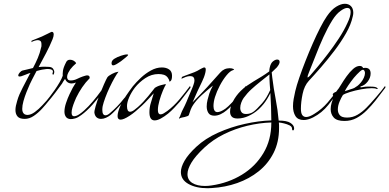

<svg xmlns="http://www.w3.org/2000/svg" viewBox="-20 -630 2066 1019"><path d="M111 1Q84 1 73 -12Q62 -25 62 -46Q62 -57 64.5 -69Q67 -81 71 -94Q76 -112 83.5 -129.5Q91 -147 100 -164L137 -235Q138 -237 139.5 -239Q141 -241 142 -243Q136 -242 130 -239.5Q124 -237 119 -235Q112 -232 104.5 -229.5Q97 -227 92 -225Q89 -224 84 -224Q77 -224 77 -229Q77 -237 85.5 -246Q94 -255 101 -256Q112 -258 126.5 -262Q141 -266 155 -269Q169 -295 180.5 -322Q192 -349 198 -377Q200 -382 200 -386.5Q200 -391 200 -395Q200 -408 194.5 -412.5Q189 -417 181 -417Q174 -417 164 -414Q154 -411 146 -406L147 -408Q147 -415 150 -415L202 -436L233 -451Q241 -455 247 -458Q253 -461 254 -461H255Q265 -461 265 -447Q265 -437 259 -422Q244 -385 224.5 -348Q205 -311 185 -274Q201 -276 214.5 -276Q228 -276 241 -275Q255 -274 261.5 -265.5Q268 -257 268 -248Q268 -244 266 -238Q265 -234 263 -234Q257 -234 259 -242Q264 -254 256 -259Q248 -264 234 -264Q230 -264 225 -263.5Q220 -263 215 -262Q204 -261 193 -258Q182 -255 174 -253L151 -209Q147 -202 138.5 -183.5Q130 -165 120.5 -141Q111 -117 104.5 -93.5Q98 -70 98 -52Q98 -32 110 -24Q117 -20 125 -20Q144 -20 165 -35.5Q186 -51 204 -70.5Q222 -90 231 -100Q233 -102 245 -116Q257 -130 270.5 -146.5Q284 -163 290 -172Q290 -172 292 -170Q294 -166 291 -162Q279 -146 265.5 -128.5Q252 -111 238 -94Q224 -76 203.5 -53.5Q183 -31 159.5 -15Q136 1 111 1Z M352 2Q336 0 329 -11Q322 -22 322 -37Q322 -58 330.5 -83.5Q339 -109 349.5 -131Q360 -153 366 -164L383 -192Q370 -187 360 -187Q336 -187 325 -211Q321 -206 316 -198Q311 -190 309 -186Q294 -165 273 -137.5Q252 -110 231 -85.5Q210 -61 193 -47H192Q191 -47 190 -50Q189 -53 191 -55Q205 -69 219 -85.5Q233 -102 245 -118Q256 -132 270 -152Q284 -172 296 -192.5Q308 -213 313 -228Q312 -236 314 -253.5Q316 -271 331 -300Q337 -313 352 -313Q362 -313 371.5 -307.5Q381 -302 384 -294Q366 -279 353 -262Q348 -255 342 -243.5Q336 -232 336 -221Q336 -214 340 -208.5Q344 -203 356 -203Q372 -203 388.5 -211Q405 -219 419 -224Q426 -226 432 -228Q438 -230 443 -230Q457 -230 456 -215Q434 -193 416 -166.5Q398 -140 384 -111Q381 -104 375 -89.5Q369 -75 364.5 -59.5Q360 -44 360 -32Q360 -13 373 -13Q378 -13 385.5 -15.5Q393 -18 403 -25Q426 -41 450 -66.5Q474 -92 494.5 -118.5Q515 -145 528 -164Q530 -166 532 -166Q534 -166 535.5 -162Q537 -158 533 -153Q502 -109 471 -74.5Q440 -40 411 -19Q394 -6 378.5 -1.5Q363 3 352 2Z M581 -283Q572 -283 572 -295Q572 -309 587.5 -318.5Q603 -328 621.5 -334Q640 -340 649 -341H654Q660 -341 660 -339Q660 -335 646 -324L622 -305Q616 -301 610 -297Q604 -293 599 -290Q587 -283 581 -283ZM516 1Q503 1 493.5 -6.5Q484 -14 481 -31Q480 -40 487.5 -66.5Q495 -93 507.5 -124.5Q520 -156 532 -183Q544 -210 550 -220Q556 -228 574 -237.5Q592 -247 603 -248Q608 -251 608 -248Q600 -238 587.5 -216Q575 -194 562 -166.5Q549 -139 539 -112Q529 -85 525 -67Q524 -62 523.5 -57Q523 -52 523 -47Q523 -18 540 -18Q551 -18 565 -31Q584 -47 602 -65.5Q620 -84 642 -112Q642 -112 646 -110L649 -107Q644 -101 628.5 -83.5Q613 -66 595.5 -47.5Q578 -29 567 -20Q556 -11 542.5 -5Q529 1 516 1Z M801 9Q773 9 773 -34Q773 -61 781 -85.5Q789 -110 796 -135Q780 -118 765.5 -102Q751 -86 734 -70Q718 -55 701 -40.5Q684 -26 667 -15Q636 5 620 5Q604 5 604 -14Q604 -36 621 -73Q631 -95 648.5 -121Q666 -147 685 -172Q703 -194 727.5 -217Q752 -240 781 -256Q810 -272 839 -272Q862 -272 877.5 -261.5Q893 -251 893 -228Q893 -204 884 -199Q881 -196 880 -197Q879 -198 879 -198Q878 -208 870 -218.5Q862 -229 850 -233Q837 -237 821 -237Q784 -237 751.5 -215.5Q719 -194 696 -165Q677 -140 665.5 -113.5Q654 -87 654 -67Q654 -37 670 -37Q680 -37 692 -46Q704 -55 712 -62Q741 -88 766.5 -119.5Q792 -151 802 -164Q804 -166 813.5 -170.5Q823 -175 834 -178L855 -183Q861 -183 861 -182Q855 -174 844.5 -149Q834 -124 826 -95.5Q818 -67 818 -47Q818 -31 824 -26Q827 -23 832 -23Q840 -23 849 -28.5Q858 -34 868 -41Q903 -67 934.5 -105Q966 -143 988 -173Q988 -173 990 -171Q992 -166 990 -163Q977 -146 963 -127.5Q949 -109 935 -91Q920 -74 904.5 -57.5Q889 -41 872 -27Q852 -11 833.5 -1Q815 9 801 9Z M930 -1Q930 -4 932 -7Q934 -10 935 -12Q938 -19 941.5 -29Q945 -39 952 -52Q960 -67 969.5 -89Q979 -111 988 -133.5Q997 -156 1003 -169Q1005 -176 1007.5 -182Q1010 -188 1011 -194Q1012 -198 1012 -204Q1012 -214 1007 -220Q1002 -226 988 -226Q978 -226 965.5 -221.5Q953 -217 943 -212Q943 -214 944.5 -218Q946 -222 948 -223Q952 -225 973 -232.5Q994 -240 1012 -247Q1027 -253 1043 -263Q1045 -264 1052.5 -268Q1060 -272 1062 -272H1064Q1072 -272 1072 -261Q1072 -254 1069.5 -243Q1067 -232 1062 -219Q1053 -197 1042.5 -176Q1032 -155 1030 -150L1002 -87Q1044 -129 1080 -168Q1116 -207 1149 -245Q1169 -268 1199 -268Q1211 -268 1219 -264Q1224 -262 1221.5 -260Q1219 -258 1215 -257Q1201 -253 1182 -230Q1163 -207 1146.5 -175.5Q1130 -144 1121 -115Q1113 -89 1113 -67Q1113 -53 1118 -44Q1123 -35 1134 -35Q1150 -35 1176 -53Q1190 -63 1211 -85.5Q1232 -108 1252 -133Q1272 -158 1284 -173Q1284 -173 1286 -171Q1288 -166 1285 -163Q1278 -153 1267 -138Q1256 -123 1242 -106Q1228 -90 1212.5 -73Q1197 -56 1182 -44Q1168 -32 1151 -24Q1134 -16 1118 -16Q1095 -16 1086 -30.5Q1077 -45 1077 -65Q1077 -82 1081.5 -100Q1086 -118 1091 -134Q1096 -149 1110 -176Q1079 -151 1050.5 -125Q1022 -99 1005 -73Q998 -63 992 -48Q986 -33 982 -19Q981 -16 974.5 -13.5Q968 -11 960 -9Q953 -8 945 -6Q937 -4 930 0Z M1082 369Q1021 369 980.5 346.5Q940 324 940 283Q940 257 959.5 223Q979 189 1022 149Q1069 105 1137 74.5Q1205 44 1279.5 27.5Q1354 11 1420 9Q1420 -27 1418.5 -63.5Q1417 -100 1415 -136Q1397 -100 1379 -78Q1354 -47 1325.5 -29Q1297 -11 1272 -5Q1256 -1 1241 -1Q1219 -1 1210 -11Q1201 -21 1201 -37Q1201 -62 1216.5 -92Q1232 -122 1257 -147Q1274 -164 1290.5 -175Q1307 -186 1326 -198Q1351 -213 1369 -224Q1387 -235 1409 -251Q1409 -257 1410 -263Q1411 -269 1412 -273Q1417 -295 1429 -304.5Q1441 -314 1451 -314Q1464 -314 1464 -301Q1464 -290 1449 -272L1422 -246L1425 -219Q1432 -161 1443 -104.5Q1454 -48 1459 10H1460Q1502 10 1521 22Q1540 34 1541 50Q1541 62 1535 62Q1530 62 1530 53Q1530 42 1517 35.5Q1504 29 1487.5 25Q1471 21 1460 20Q1461 27 1461 34.5Q1461 42 1461 50Q1461 124 1432 181.5Q1403 239 1353 279Q1303 319 1239 341.5Q1175 364 1104 368Q1099 368 1093 368.5Q1087 369 1082 369ZM1286 -25Q1308 -25 1324.5 -36.5Q1341 -48 1371 -82Q1384 -97 1394 -113.5Q1404 -130 1414 -152Q1413 -168 1411.5 -184Q1410 -200 1410 -215V-235L1361 -196Q1337 -177 1314.5 -156.5Q1292 -136 1273 -110Q1266 -100 1260.5 -85.5Q1255 -71 1255 -57Q1255 -44 1262 -34.5Q1269 -25 1286 -25ZM1068 357Q1085 357 1104 354Q1192 341 1263.5 297.5Q1335 254 1377.5 183.5Q1420 113 1420 21V20Q1357 22 1292.5 37.5Q1228 53 1169 82Q1110 111 1064 154Q1017 198 996 233Q975 268 975 294Q975 325 1000.5 341Q1026 357 1068 357Z M1592 7Q1561 7 1548 -14Q1535 -35 1535 -66Q1535 -84 1538.5 -104.5Q1542 -125 1547 -146Q1554 -176 1568.5 -218Q1583 -260 1601.5 -307Q1620 -354 1640 -399.5Q1660 -445 1679.5 -483Q1699 -521 1715 -544Q1739 -579 1764.5 -594.5Q1790 -610 1810 -610Q1830 -610 1842.5 -597.5Q1855 -585 1855 -562Q1855 -553 1852 -542Q1843 -500 1816.5 -453.5Q1790 -407 1755 -361Q1720 -315 1684 -273.5Q1648 -232 1619 -201Q1595 -175 1586 -131.5Q1577 -88 1577 -53Q1577 -29 1584.5 -19Q1592 -9 1605 -9Q1614 -9 1625 -13.5Q1636 -18 1647 -25Q1688 -50 1718.5 -85.5Q1749 -121 1776 -159Q1776 -160 1781.5 -158Q1787 -156 1785 -154Q1755 -114 1722 -72.5Q1689 -31 1642 -7Q1614 7 1592 7ZM1612 -221Q1612 -217 1618 -221.5Q1624 -226 1637 -242Q1645 -251 1668 -278.5Q1691 -306 1720.5 -344.5Q1750 -383 1778 -425.5Q1806 -468 1824 -508Q1841 -543 1841 -566Q1841 -588 1823 -588Q1809 -588 1786.5 -571.5Q1764 -555 1744 -523Q1719 -483 1696.5 -433.5Q1674 -384 1655 -334.5Q1636 -285 1619 -244Q1612 -227 1612 -221Z M1808 12Q1768 12 1751.5 -6Q1735 -24 1735 -51Q1735 -67 1740 -84Q1745 -101 1753 -118Q1746 -122 1746 -128Q1746 -137 1767 -144Q1776 -157 1789.5 -179.5Q1803 -202 1819.5 -225Q1836 -248 1854 -264Q1872 -280 1889 -280Q1903 -280 1907 -269Q1911 -270 1918 -270Q1947 -270 1947 -240Q1947 -217 1931 -196.5Q1915 -176 1893 -171L1894 -166Q1894 -166 1904 -167.5Q1914 -169 1921 -170Q1938 -171 1958 -170Q1978 -169 1984 -161Q1986 -159 1983.5 -158Q1981 -157 1979 -158Q1971 -162 1953 -162Q1929 -162 1896.5 -156Q1864 -150 1837 -141.5Q1810 -133 1800 -126Q1791 -112 1782 -90.5Q1773 -69 1773 -49Q1773 -31 1783.5 -18.5Q1794 -6 1822 -6Q1852 -6 1877.5 -21Q1903 -36 1925 -58.5Q1947 -81 1964 -101Q1966 -103 1978 -117Q1990 -131 2003.5 -147.5Q2017 -164 2023 -173Q2023 -173 2025 -171Q2027 -167 2024 -163Q2011 -147 1998 -129Q1985 -111 1971 -94Q1951 -69 1926.5 -44.5Q1902 -20 1873 -4Q1844 12 1808 12ZM1810 -146Q1829 -153 1840 -156Q1851 -159 1860 -163Q1869 -168 1877.5 -174.5Q1886 -181 1896 -193Q1905 -204 1911 -217.5Q1917 -231 1917 -242Q1917 -252 1911 -258Q1905 -264 1890 -250.5Q1875 -237 1858 -217Q1842 -197 1828.5 -177Q1815 -157 1810 -146Z"/></svg>

Font: Grey Qo
Style: Regular
Weight: 400
Designer: Robert E. Leuschke
Foundry: Robert E. Leuschke
Version: Version 2.010